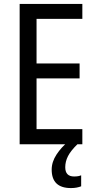

<svg xmlns="http://www.w3.org/2000/svg" viewBox="-20 -734 488 977"><path d="M399 0H80V-714H399V-638H166V-411H385V-335H166V-77H399ZM312 117Q312 164 357 164Q369 164 377.5 162.5Q386 161 393 158V214Q383 218 370 220.5Q357 223 341 223Q243 223 243 129Q243 90 267.5 52.5Q292 15 327 -13L374 0Q340 33 326 60.5Q312 88 312 117Z"/></svg>

Font: Noto Sans Gurmukhi Condensed
Style: Regular
Weight: 400
Width: 3
Designer: Jelle Bosma - Monotype Design Team
Foundry: Monotype Imaging Inc.
Version: Version 2.004; ttfautohint (v1.8.4.7-5d5b)